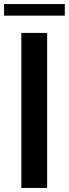

<svg xmlns="http://www.w3.org/2000/svg" viewBox="-34 -925 339 945"><path d="M198 0H71V-763H198ZM285 -848H-14V-905H285Z"/></svg>

Font: Open Sauce One SemiBold
Style: Regular
Weight: 600
Designer: Alfredo Marco Pradil
Foundry: Creative Sauce Fz LLC
Version: Version 1.477